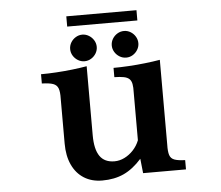

<svg xmlns="http://www.w3.org/2000/svg" viewBox="-56 -883 1113 965"><g transform="rotate(-5 500.0 -400.0)"><path d="M313 -818.8H667V-767.1H313ZM384.8 -720.2Q402.3 -720.2 417.7 -710.9Q433.1 -701.7 442.6 -686.3Q452.1 -670.9 452.1 -652.8Q452.1 -635.3 442.9 -619.9Q433.6 -604.5 418.2 -595.2Q402.8 -585.9 384.8 -585.9Q367.2 -585.9 351.8 -595.2Q336.4 -604.5 327.1 -619.9Q317.9 -635.3 317.9 -652.8Q317.9 -670.9 327.1 -686.3Q336.4 -701.7 351.8 -710.9Q367.2 -720.2 384.8 -720.2ZM595.2 -720.2Q613.3 -720.2 628.4 -710.9Q643.6 -701.7 652.8 -686.3Q662.1 -670.9 662.1 -652.8Q662.1 -635.3 652.8 -619.9Q643.6 -604.5 628.4 -595.2Q613.3 -585.9 595.2 -585.9Q577.1 -585.9 561.8 -595.2Q546.4 -604.5 537.1 -619.9Q527.8 -635.3 527.8 -652.8Q527.8 -670.9 537.1 -686.3Q546.4 -701.7 561.8 -710.9Q577.1 -720.2 595.2 -720.2ZM621.1 -73.2Q577.6 -24.4 530.5 -2.7Q483.4 19 421.9 19Q368.7 19 329.8 -5.4Q291 -29.8 270 -75Q249 -120.1 249 -182.1V-409.2Q250 -443.4 243.4 -460.9Q236.8 -478.5 217.8 -485.4Q198.7 -492.2 161.1 -493.2V-540Q197.3 -540 238 -542.5Q278.8 -544.9 319.1 -549.6Q359.4 -554.2 393.1 -560.1V-211.9Q393.1 -141.1 417 -106.4Q440.9 -71.8 491.2 -71.8Q517.1 -71.8 541.7 -84Q566.4 -96.2 586.4 -117.7Q606.4 -139.2 617.2 -167V-407.2Q618.2 -434.1 615 -450.7Q611.8 -467.3 602.3 -476.3Q592.8 -485.4 574.7 -489Q556.6 -492.7 526.9 -493.2V-540Q563 -540 604.5 -542.5Q646 -544.9 687 -549.6Q728 -554.2 762.2 -560.1V-131.8Q761.2 -97.7 767.1 -79.6Q772.9 -61.5 791.3 -54.7Q809.6 -47.9 845.2 -46.9V0H628.9Z"/></g></svg>

Font: BIZ UDMincho
Style: Bold
Weight: 700
Monospace: yes
Designer: TypeBank Co., Ltd.
Foundry: Morisawa Inc.
Version: Version 1.06